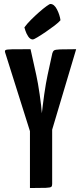

<svg xmlns="http://www.w3.org/2000/svg" viewBox="-20 -948 408 968"><path d="M220 -217H153L6 -683Q3 -692 8 -695.5Q13 -699 41 -699.5Q69 -700 134 -700L163 -569Q167 -551 171.5 -525.5Q176 -500 180 -472Q184 -444 187 -419Q190 -394 191 -377Q193 -394 196 -419Q199 -444 203 -472Q207 -500 211.5 -526Q216 -552 220 -570L244 -680Q247 -690 253 -694Q259 -698 283 -699Q307 -700 364 -700ZM131 0V-365H243V-20Q243 -10 238.5 -6Q234 -2 211 -1Q188 0 131 0ZM146 -749Q132 -749 122 -764.5Q112 -780 107.5 -795Q103 -810 103 -810Q116 -828 136 -848Q156 -868 177 -886.5Q198 -905 214 -916.5Q230 -928 234 -928Q253 -928 267 -901Q281 -874 285 -846Q276 -835 255 -819Q234 -803 210.5 -787Q187 -771 168.5 -760Q150 -749 146 -749Z"/></svg>

Font: Yanone Kaffeesatz ExtraLight
Style: Regular
Weight: 200
Designer: Yanone (Cyrillic: Daniel Pouzeot, Huerta Tipografica, and Cyreal)
Foundry: Yanone
Version: Version 2.003